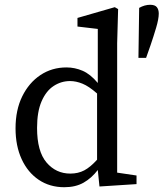

<svg xmlns="http://www.w3.org/2000/svg" viewBox="-20 -770 684 803"><path d="M135 -235Q135 -137 174.5 -90.5Q214 -44 274 -44Q307 -44 332.5 -57.5Q358 -71 386 -102V-379Q352 -409 325 -420Q298 -431 273 -431Q236 -431 204.5 -410.5Q173 -390 154 -346.5Q135 -303 135 -235ZM396 10 389 -59Q363 -25 329.5 -6Q296 13 249 13Q188 13 142 -18Q96 -49 70.5 -104.5Q45 -160 45 -233Q45 -310 73 -367Q101 -424 149 -456Q197 -488 258 -488Q293 -488 325.5 -474Q358 -460 389 -423V-649L304 -659V-695L460 -740L474 -732L470 -589V-48L551 -36V0ZM608 -750Q628 -750 636 -740Q644 -730 644 -713Q644 -691 633 -654Q622 -617 610 -582L591 -528H559L562 -737Q585 -750 608 -750Z"/></svg>

Font: Source Serif 4
Style: Regular
Weight: 400
Designer: Frank Grießhammer
Foundry: Adobe
Version: Version 4.005;hotconv 1.1.0;makeotfexe 2.6.0